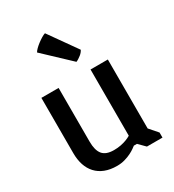

<svg xmlns="http://www.w3.org/2000/svg" viewBox="-190 -892 914 1009"><g transform="rotate(-30 267.5 -387.5)"><path d="M54.7 -499H159.2V-172.9Q159.2 -120.6 179.7 -95.5Q200.2 -70.3 248.5 -70.3Q272 -70.3 291 -74.2Q310.1 -78.1 324.2 -83.5Q340.3 -89.4 353 -97.2V-499H458V-80.6L501.5 -30.8V0H407.2L368.7 -38.6H350.1Q346.2 -35.6 335.4 -27.8Q324.7 -20 307.9 -11.5Q291 -2.9 269 3.4Q247.1 9.8 221.2 9.8Q180.2 9.8 148.9 -2.4Q117.7 -14.6 96.7 -37.4Q75.7 -60.1 65.2 -92Q54.7 -124 54.7 -163.6ZM154.3 -716.8Q157.7 -724.1 168.2 -734.6Q178.7 -745.1 191.9 -755.1Q205.1 -765.1 218.5 -773.2Q231.9 -781.2 240.7 -783.7L360.4 -614.7Q357.9 -608.9 352.5 -602.3Q347.2 -595.7 339.8 -589.8Q332.5 -584 324.5 -578.9Q316.4 -573.7 309.1 -570.8Z"/></g></svg>

Font: Basic
Style: Regular
Weight: 400
Designer: Magnus Gaarde
Foundry: Magnus Gaarde
Version: Version 1.003; ttfautohint (v1.1) -l 6 -r 16 -G 0 -x 16 -D l